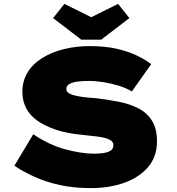

<svg xmlns="http://www.w3.org/2000/svg" viewBox="-20 -957 909 987"><path d="M447 10Q358 10 286.5 -6Q215 -22 157.5 -48Q100 -74 54 -105L151 -267Q232 -212 315.5 -189.5Q399 -167 463 -167Q483 -167 506 -169.5Q529 -172 546 -181Q563 -190 563 -211Q563 -222 555.5 -230Q548 -238 533.5 -243.5Q519 -249 498 -252.5Q477 -256 450.5 -258.5Q424 -261 392 -265Q322 -272 268 -290Q214 -308 175 -334.5Q136 -361 115.5 -399Q95 -437 95 -485Q95 -541 122 -585Q149 -629 197.5 -659Q246 -689 308.5 -704.5Q371 -720 441 -720Q519 -720 579 -706.5Q639 -693 683.5 -671.5Q728 -650 757 -627L658 -487Q628 -505 590 -516.5Q552 -528 512.5 -534.5Q473 -541 438 -541Q404 -541 378 -537.5Q352 -534 336.5 -525Q321 -516 321 -500Q321 -484 338 -475.5Q355 -467 380.5 -462.5Q406 -458 432 -455.5Q458 -453 476 -452Q534 -445 590 -434Q646 -423 690.5 -400.5Q735 -378 761 -337Q787 -296 787 -230Q787 -152 741.5 -98.5Q696 -45 619 -17.5Q542 10 447 10ZM398 -753 253 -864 311 -937 464 -861H434L587 -937L645 -864L500 -753Z"/></svg>

Font: Lexend Peta Black
Style: Regular
Weight: 900
Version: Version 1.007